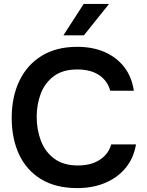

<svg xmlns="http://www.w3.org/2000/svg" viewBox="-20 -956 751 984"><path d="M376 8Q266 8 191 -37.5Q116 -83 78 -164Q40 -245 40 -352Q40 -459 79 -541Q118 -623 193 -669.5Q268 -716 376 -716Q456 -716 517 -689Q578 -662 616.5 -612.5Q655 -563 666 -491H545Q531 -542 488 -571Q445 -600 376 -600Q301 -600 255 -565Q209 -530 188.5 -475Q168 -420 168 -357Q168 -292 189.5 -235Q211 -178 258 -143Q305 -108 379 -108Q425 -108 459.5 -121Q494 -134 517.5 -158.5Q541 -183 550 -216H677Q665 -145 623.5 -95Q582 -45 518.5 -18.5Q455 8 376 8ZM305 -775 409 -936H539L410 -775Z"/></svg>

Font: Onest SemiBold
Style: Regular
Weight: 600
Designer: Dmitri Voloshin, Andrey Kudryavtsev
Foundry: Dmitri Voloshin, Andrey Kudryavtsev
Version: Version 1.000;gftools[0.9.33]